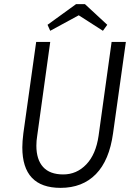

<svg xmlns="http://www.w3.org/2000/svg" viewBox="-20 -903 638 929"><path d="M273 6Q88 6 88 -190Q88 -218 93 -258L155 -700H223L160 -246Q156 -222 156 -198Q156 -131 188.5 -95Q221 -59 286 -59Q351 -59 397.5 -107.5Q444 -156 457 -246L520 -700H589L527 -258Q509 -127 444 -60.5Q379 6 273 6ZM348 -883H391L499 -783L478 -754L361 -829L223 -754L210 -783Z"/></svg>

Font: Gudea
Style: Italic
Weight: 400
Version: Version 1.002